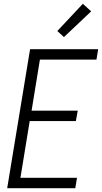

<svg xmlns="http://www.w3.org/2000/svg" viewBox="-20 -995 540 1015"><path d="M18 0 139 -735H499L490 -680H191L147 -410H391L381 -355H137L88 -55H387L378 0ZM318 -799 283 -831 418 -975 462 -935Z"/></svg>

Font: Iosevka Light Oblique
Style: Regular
Weight: 300
Italic angle: -9°
Monospace: yes
Designer: Belleve Invis
Foundry: Belleve Invis
Version: Version 32.5.0; ttfautohint (v1.8.4)